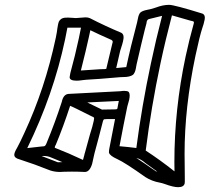

<svg xmlns="http://www.w3.org/2000/svg" viewBox="-20 -757 874 801"><path d="M628.9 -43 615.7 -52.7 624.5 -46.9Q628.9 -43.5 628.9 -43ZM332 -110.8 333 -114.3 331.5 -109.9 333.5 -117.7 334 -118.7 355.5 -196.8Q366.2 -229.5 371.1 -252.9Q372.6 -259.8 372.6 -263.2Q372.6 -266.1 371.6 -267.1Q278.8 -314 272.5 -315.4Q245.1 -231 212.9 -153.3Q209.5 -147.9 209 -145Q208.5 -143.6 208.5 -142.6Q208.5 -140.6 209.5 -140.1Q265.1 -118.7 326.2 -89.8ZM708 -42Q707.5 -61 707.5 -80.1Q707.5 -301.3 754.4 -521.5Q769 -589.8 788.1 -658.2L788.6 -660.6Q789.1 -661.6 789.1 -663.1Q789.1 -668 782.7 -668.9Q776.4 -669.9 758.8 -675.3Q701.7 -691.9 697.3 -692.9Q670.9 -592.8 649.4 -492.2Q610.8 -310.5 587.9 -128.9Q650.4 -87.9 708 -42ZM636.2 -41Q614.7 -57.1 587.4 -76.2Q567.4 -93.8 548.8 -98.1Q589.4 -71.3 628.9 -43ZM93.8 -139.2Q123.5 -143.1 154.3 -146Q160.2 -146 165 -147.2Q169.9 -148.4 174.8 -161.1Q210 -246.6 237.8 -332Q244.1 -362.8 265.1 -365.2Q306.6 -367.7 482.9 -376.5Q490.7 -377.9 498 -377.9L508.8 -377Q521 -376 521 -358.4Q521 -351.1 519 -341.3Q517.6 -334.5 515.1 -326.9Q512.7 -319.3 511.2 -313Q496.1 -240.7 478.5 -147Q514.2 -144 548.8 -139.6Q571.8 -315.4 609.4 -491.7Q630.4 -591.3 656.2 -690.9L602.5 -677.7Q593.8 -675.8 591.8 -665.5L591.3 -660.6Q587.9 -646.5 584 -632.8Q571.3 -582 549.8 -488.3L546.4 -469.7Q543 -453.1 535.2 -445.3Q522.5 -435.5 494.1 -435.5Q488.3 -435.5 482.4 -435.1Q382.3 -426.3 339.4 -424.3Q331.1 -423.8 322.3 -422.4Q310.1 -420.4 299.3 -420.4Q270.5 -420.4 270.5 -435.1Q271 -440.4 273.4 -452.1Q293.9 -526.9 308.6 -595.7L317.9 -641.6H261.2L251.5 -592.3Q202.6 -361.8 93.8 -139.2ZM405.3 -299.8 461.9 -300.8Q469.2 -300.8 470.2 -305.7Q470.7 -307.6 470.7 -309.8Q470.7 -312 475.6 -335.9L344.2 -329.6ZM221.2 -80.1Q230.5 -80.6 240.2 -80.6Q216.8 -90.8 192.9 -100.1Q178.7 -106.4 162.6 -106.4L153.8 -106ZM317.4 -462.9 398.9 -468.3Q420.4 -468.3 423.3 -469.7L436.5 -524.9Q448.7 -576.2 449.2 -577.9Q449.7 -579.6 450.2 -581.1V-582.5Q450.2 -587.4 445.3 -590.3Q391.6 -613.8 356.9 -630.9L350.6 -601.6Q339.8 -551.3 317.4 -462.9ZM723.1 23.9Q703.1 23.9 667.5 10.7Q654.8 6.3 646.5 4.9Q613.3 -1 585.9 -18.6Q502.4 -78.1 469.2 -93.3Q438.5 -106.9 434.6 -120.1V-123Q434.6 -129.9 436 -136.7L460 -260.3H427.7Q418.9 -260.3 415.3 -259.5Q411.6 -258.8 409.7 -252.4Q392.6 -184.6 374 -116.7Q367.2 -85.4 364.3 -73.2Q354 -39.6 334 -39.6Q307.1 -41 279.8 -41Q258.8 -41 247.6 -40.5Q238.8 -39.6 230.5 -39.6Q208.5 -39.6 189.5 -45.9Q123.5 -72.3 61 -92.3Q39.6 -97.7 39.6 -111.3Q39.6 -113.3 40 -115.2Q42.5 -126.5 53.2 -144Q61.5 -158.7 81.1 -201.2Q168 -387.7 212.9 -600.1Q218.3 -626.5 219.2 -637.7L221.7 -652.3Q223.1 -660.2 225.6 -667Q233.4 -681.2 250 -683.1L264.2 -683.6Q273.4 -683.6 282 -682.6Q290.5 -681.6 295.9 -681.6Q331.5 -684.6 336.4 -684.6Q347.7 -684.6 355 -681.2Q418.9 -648.4 486.3 -620.1Q495.6 -614.7 495.6 -601.6Q495.6 -598.6 495.1 -595.2L493.2 -584.5Q492.2 -578.1 481.4 -544.9Q473.1 -508.8 464.8 -473.1L506.8 -477.1Q524.4 -560.1 551.8 -663.1L555.7 -681.2Q558.1 -694.8 564.5 -703.6Q572.8 -711.9 593.3 -715.8Q607.4 -717.8 630.4 -725.6Q659.7 -736.8 685.5 -736.8Q706.5 -736.8 824.7 -700.2Q834.5 -695.8 834.5 -683.6Q834.5 -680.2 834 -676.3Q829.6 -654.3 824.2 -640.6Q813 -606.9 795.4 -524.4Q750 -309.1 750 -114.7Q750 -92.3 750.5 -70.3Q751 -34.7 751 -15.1V0.5Q750.5 5.9 750.5 7.8Q747.1 23.9 723.1 23.9Z"/></svg>

Font: Third Street
Style: Regular
Weight: 400
Designer: GGBotNet
Foundry: GGBotNet
Version: 0.90